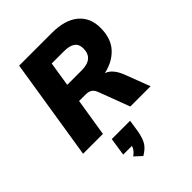

<svg xmlns="http://www.w3.org/2000/svg" viewBox="-277 -837 1259 1259"><g transform="rotate(-45 353.0 -207.5)"><path d="M25 0 137 -705H440Q561 -705 625.5 -651.5Q690 -598 690 -504Q690 -404 637.5 -347.5Q585 -291 500 -273Q529 -262 549 -237.5Q569 -213 583 -178L651 0H463L383 -212Q373 -240 356.5 -251.5Q340 -263 311 -263H251L209 0ZM271 -393H404Q515 -393 515 -487Q515 -526 489.5 -545Q464 -564 409 -564H298ZM294 290 245 245Q263 232 273 219Q283 206 288 190H207L226 65H396L383 150Q375 197 358 229.5Q341 262 294 290Z"/></g></svg>

Font: Nunito Sans Black
Style: Italic
Weight: 900
Italic angle: -9°
Designer: Vernon Adams
Foundry: Vernon Adams
Version: Version 3.006; ttfautohint (v1.8.3)